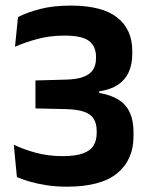

<svg xmlns="http://www.w3.org/2000/svg" viewBox="-20 -672 545 704"><path d="M225.5 12.5Q184.5 12.5 149.8 7Q115 1.5 88 -6.5Q61 -14.5 42 -22.5L30.5 -141.5Q65.5 -124.5 111 -112Q156.5 -99.5 209.5 -99.5Q257 -99.5 284.2 -109.5Q311.5 -119.5 323 -138.2Q334.5 -157 334.5 -184V-191.5Q334.5 -219 323.5 -236.5Q312.5 -254 287.5 -262.5Q262.5 -271 220.5 -272L110 -274.5V-377L220.5 -380Q261.5 -381 286 -390.2Q310.5 -399.5 321.2 -416.5Q332 -433.5 332 -458V-463.5Q332 -502.5 306.2 -522Q280.5 -541.5 216 -541.5Q163 -541.5 116.2 -528.8Q69.5 -516 35 -500.5L46 -609.5Q79 -626.5 127 -639Q175 -651.5 239.5 -651.5Q354 -651.5 409.5 -608Q465 -564.5 465 -485V-475Q465 -436 452 -407.5Q439 -379 412.5 -361.2Q386 -343.5 343.5 -337V-318.5L337.5 -332.5Q408.5 -321 439 -286Q469.5 -251 469.5 -187V-172Q469.5 -86 409.8 -36.8Q350 12.5 225.5 12.5Z"/></svg>

Font: Anek Telugu Medium SemiBold
Style: Regular
Weight: 600
Version: Version 1.003